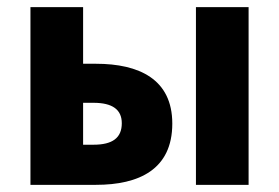

<svg xmlns="http://www.w3.org/2000/svg" viewBox="-20 -516 779 536"><path d="M65 0H248C368 0 461 -43 461 -171C461 -295 368 -338 248 -338H212V-496H65ZM212 -112V-229H241C294 -229 320 -210 320 -172C320 -131 294 -112 241 -112ZM527 0H674V-496H527Z"/></svg>

Font: Giro Sans Regular
Style: Bold
Weight: 700
Designer: Paul D. Hunt
Foundry: Adobe Systems Incorporated
Version: Version 1.000;PS 1.0;hotconv 1.0.88;makeotf.lib2.5.647800